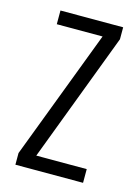

<svg xmlns="http://www.w3.org/2000/svg" viewBox="-89 -584 458 636"><g transform="rotate(15 140.5 -266.0)"><path d="M259 0V-47H86L254 -491V-532H39V-485H196L27 -40V0Z"/></g></svg>

Font: Noto Sans Georgian ExtraCondensed Light
Style: Regular
Weight: 300
Width: 2
Designer: Monotype Design Team, Akaki Razmadze
Foundry: Google LLC
Version: Version 2.005